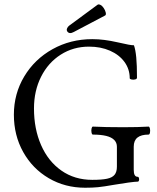

<svg xmlns="http://www.w3.org/2000/svg" viewBox="-20 -858 728 891"><path d="M44.4 -325.7Q44.4 -422.9 92.5 -503.2Q140.6 -583.5 223.9 -629.9Q307.1 -676.3 408.2 -676.3Q437 -676.3 465.3 -672.6Q493.7 -668.9 525.9 -661.6Q560.1 -653.8 575.9 -650.9Q591.8 -647.9 601.6 -647.9Q608.9 -627.4 612.3 -591.6Q615.7 -555.7 615.7 -497.6Q615.7 -491.7 607.7 -489.5Q599.6 -487.3 590.8 -489Q582 -490.7 582 -495.1Q582 -537.1 557.6 -570.6Q533.2 -604 490.2 -622.8Q447.3 -641.6 393.1 -641.6Q320.3 -641.6 262 -604.5Q203.6 -567.4 170.7 -502Q137.7 -436.5 137.7 -354.5Q137.7 -259.8 170.7 -184.6Q203.6 -109.4 264.9 -66.4Q326.2 -23.4 408.2 -23.4Q452.6 -23.4 476.8 -28.6Q501 -33.7 511.7 -46.9Q522.5 -60.1 522.5 -84.5V-177.2Q522.5 -195.8 510 -208.5Q497.6 -221.2 472.9 -227.3Q448.2 -233.4 411.1 -233.4Q406.7 -233.4 404.8 -242.7Q402.8 -252 404.8 -261.2Q406.7 -270.5 411.1 -270.5Q467.3 -267.6 551.8 -267.6Q622.6 -267.6 669.4 -270.5Q673.8 -270.5 675.8 -261.2Q677.7 -252 676 -242.7Q674.3 -233.4 669.4 -233.4Q634.8 -233.4 617.7 -219.5Q600.6 -205.6 600.6 -177.2V-70.3Q600.6 -53.7 605 -45.7Q609.4 -37.6 618.7 -37.6Q623 -37.6 624.8 -32Q626.5 -26.4 625 -20.8Q623.5 -15.1 619.1 -15.1Q607.9 -15.1 575.4 -10.7Q543 -6.3 512.7 -1Q459.5 8.3 434.8 10.7Q410.2 13.2 375 13.2Q281.7 13.2 206.3 -31Q130.9 -75.2 87.6 -152.6Q44.4 -230 44.4 -325.7ZM292 -712.4Q288.1 -718.8 291.3 -726.3Q294.4 -733.9 300.8 -738.8L432.6 -835.9Q437.5 -839.4 445.8 -835.4Q454.1 -831.5 460.9 -821.3Q468.3 -810.5 470.7 -799.8Q473.1 -789.1 467.8 -786.1L322.3 -709.5Q312.5 -704.1 304.7 -704.6Q296.9 -705.1 292 -712.4Z"/></svg>

Font: Junicode Two Beta VF
Style: Regular
Weight: 400
Designer: Peter S. Baker
Foundry: Briery Creek Software
Version: Version 1.031 beta; ttfautohint (v1.8.1.43-b0c9)